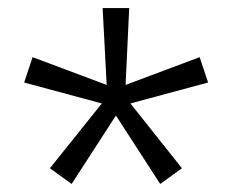

<svg xmlns="http://www.w3.org/2000/svg" viewBox="-20 -740 577 477"><path d="M40 -535 61 -598 245 -529 235 -720H301L292 -529L476 -598L497 -535L304 -483L432 -322L378 -283L268 -453L158 -283L104 -322L233 -483Z"/></svg>

Font: Radio Canada Condensed Light
Style: Regular
Weight: 300
Width: 3
Designer: Charles Daoud, Etienne Aubert Bonn, Alexandre Saumier Demers, Jacques Le Bailly
Foundry: Radio-Canada
Version: Version 2.104; ttfautohint (v1.8.4.7-5d5b);gftools[0.9.28.de